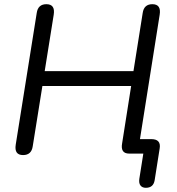

<svg xmlns="http://www.w3.org/2000/svg" viewBox="-20 -732 844 915"><path d="M675 163Q658 163 649.5 152Q641 141 644 120L663 0H596Q553 0 562 -49L605 -322H182L136 -35Q130 7 90 7Q47 7 55 -43L155 -670Q161 -712 201 -712Q244 -712 236 -662L193 -393H616L660 -670Q666 -712 706 -712Q749 -712 741 -662L647 -69H701Q748 -69 741 -25L717 127Q711 163 675 163Z"/></svg>

Font: Nunito
Style: Italic
Weight: 400
Italic angle: -9°
Designer: Vernon Adams
Foundry: Vernon Adams
Version: Version 3.601; ttfautohint (v1.8.2.53-6de2)